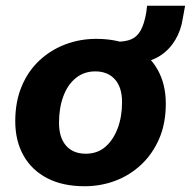

<svg xmlns="http://www.w3.org/2000/svg" viewBox="-20 -636 663 667"><path d="M274 11Q198 11 144 -17Q90 -45 61.5 -96Q33 -147 33 -215Q33 -283 55.5 -336.5Q78 -390 117.5 -426.5Q157 -463 207.5 -482Q258 -501 314 -501Q390 -501 444 -473.5Q498 -446 527 -395Q556 -344 556 -276Q556 -207 533 -154Q510 -101 470.5 -64Q431 -27 380.5 -8Q330 11 274 11ZM278 -102Q318 -102 345.5 -125.5Q373 -149 388.5 -189.5Q404 -230 404 -281Q404 -333 379 -360.5Q354 -388 311 -388Q272 -388 243.5 -365Q215 -342 200 -301.5Q185 -261 185 -210Q185 -158 209.5 -130Q234 -102 278 -102ZM466 -418 382 -473 384 -491Q416 -491 436 -499.5Q456 -508 468.5 -530Q481 -552 488 -592L491 -616H623L615 -572Q609 -531 589 -497.5Q569 -464 538 -443.5Q507 -423 466 -418Z"/></svg>

Font: Nunito Sans 12pt ExtraBold
Style: Italic
Weight: 800
Italic angle: -9°
Designer: Vernon Adams
Foundry: Vernon Adams
Version: Version 3.101;gftools[0.9.27]